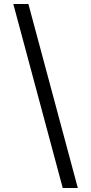

<svg xmlns="http://www.w3.org/2000/svg" viewBox="-20 -812 459 967"><path d="M47 -792H123L372 135H296Z"/></svg>

Font: Noto Sans Bengali ExtraCondensed
Style: Regular
Weight: 400
Width: 2
Designer: Jelle Bosma - Monotype Design Team
Foundry: Monotype Imaging Inc.
Version: Version 2.003